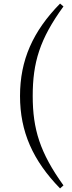

<svg xmlns="http://www.w3.org/2000/svg" viewBox="-20 -839 404 1074"><path d="M163 -302C163 -489 202 -620 335 -803L316 -819C164 -664 92 -503 92 -302C92 -102 164 59 316 215L335 198C204 16 163 -116 163 -302Z"/></svg>

Font: Harano Aji Mincho
Style: Regular
Weight: 400
Foundry: Masamichi Hosoda
Version: HaranoAjiMincho-Regular version 20230610;ttx 4.39.4